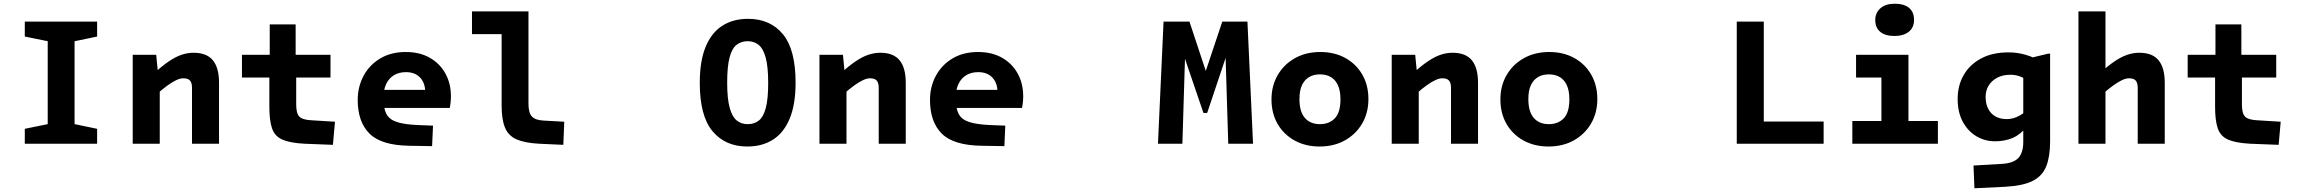

<svg xmlns="http://www.w3.org/2000/svg" viewBox="-20 -771 12320 1030"><path d="M236 -655H380V0H236ZM113 -575V-655H501V-575L309 -535ZM113 -80 309 -120 501 -80V0H113Z M818 -477 832 -333H837V0H692V-477ZM821 -266 801 -374Q848 -416 884.5 -441Q921 -466 953.5 -477Q986 -488 1018 -488Q1089 -488 1122 -447.5Q1155 -407 1155 -327V0H1010V-300Q1010 -326 999.5 -338.5Q989 -351 963 -351Q947 -351 926.5 -341.5Q906 -332 880 -313.5Q854 -295 821 -266Z M1425 -198V-355H1278V-477H1427V-640H1566V-477H1753V-355H1569V-213Q1569 -181 1575.5 -162.5Q1582 -144 1599.5 -136Q1617 -128 1648 -126L1777 -118L1766 6L1613 0Q1536 -4 1495 -22Q1454 -40 1439.5 -82Q1425 -124 1425 -198Z M2225 -100 2303 -97 2298 13 2177 11Q2026 9 1962.5 -54Q1899 -117 1899 -235Q1899 -305 1930 -363.5Q1961 -422 2019 -457Q2077 -492 2157 -492Q2231 -492 2285 -461.5Q2339 -431 2369 -377.5Q2399 -324 2399 -254Q2399 -235 2397 -219Q2395 -203 2393 -192H1995V-289H2336L2261 -278Q2261 -326 2233.5 -355Q2206 -384 2158 -384Q2121 -384 2094 -368Q2067 -352 2052 -321Q2037 -290 2037 -245Q2037 -191 2052.5 -160.5Q2068 -130 2109 -116.5Q2150 -103 2225 -100Z M2512 -710H2738V-588H2512ZM2671 -204V-710H2815V-214Q2815 -166 2833.5 -146Q2852 -126 2898 -124L3007 -118L3002 6L2871 0Q2796 -4 2752 -23Q2708 -42 2689.5 -85.5Q2671 -129 2671 -204Z M4248 -328Q4248 -211 4216.5 -135Q4185 -59 4127 -22Q4069 15 3989 15Q3871 15 3802.5 -67Q3734 -149 3734 -326Q3734 -444 3765.5 -520Q3797 -596 3855 -633Q3913 -670 3993 -670Q4112 -670 4180 -587.5Q4248 -505 4248 -328ZM3881 -328Q3881 -241 3894.5 -192.5Q3908 -144 3932.5 -124.5Q3957 -105 3991 -105Q4026 -105 4050.5 -124Q4075 -143 4088 -191Q4101 -239 4101 -326Q4101 -414 4087.5 -462.5Q4074 -511 4049.5 -530.5Q4025 -550 3991 -550Q3957 -550 3932 -531Q3907 -512 3894 -463.5Q3881 -415 3881 -328Z M4502 -477 4516 -333H4521V0H4376V-477ZM4505 -266 4485 -374Q4532 -416 4568.5 -441Q4605 -466 4637.5 -477Q4670 -488 4702 -488Q4773 -488 4806 -447.5Q4839 -407 4839 -327V0H4694V-300Q4694 -326 4683.5 -338.5Q4673 -351 4647 -351Q4631 -351 4610.5 -341.5Q4590 -332 4564 -313.5Q4538 -295 4505 -266Z M5295 -100 5373 -97 5368 13 5247 11Q5096 9 5032.5 -54Q4969 -117 4969 -235Q4969 -305 5000 -363.5Q5031 -422 5089 -457Q5147 -492 5227 -492Q5301 -492 5355 -461.5Q5409 -431 5439 -377.5Q5469 -324 5469 -254Q5469 -235 5467 -219Q5465 -203 5463 -192H5065V-289H5406L5331 -278Q5331 -326 5303.5 -355Q5276 -384 5228 -384Q5191 -384 5164 -368Q5137 -352 5122 -321Q5107 -290 5107 -245Q5107 -191 5122.5 -160.5Q5138 -130 5179 -116.5Q5220 -103 5295 -100Z M6672 -655 6702 0H6569L6549 -655ZM6343 -655 6323 0H6192L6222 -655ZM6620 -655 6456 -165H6436L6269 -655H6361L6454 -374H6443L6537 -655Z M7059 15Q6984 15 6925.5 -17Q6867 -49 6834 -106Q6801 -163 6801 -238Q6801 -311 6834.5 -368.5Q6868 -426 6927 -459Q6986 -492 7063 -492Q7139 -492 7197 -460Q7255 -428 7288 -371Q7321 -314 7321 -239Q7321 -166 7287.5 -108.5Q7254 -51 7195 -18Q7136 15 7059 15ZM7061 -105Q7111 -105 7141 -136.5Q7171 -168 7171 -238Q7171 -283 7158 -312.5Q7145 -342 7120.5 -357Q7096 -372 7061 -372Q7028 -372 7003.5 -358Q6979 -344 6965 -315Q6951 -286 6951 -239Q6951 -172 6980 -138.5Q7009 -105 7061 -105Z M7572 -477 7586 -333H7591V0H7446V-477ZM7575 -266 7555 -374Q7602 -416 7638.5 -441Q7675 -466 7707.5 -477Q7740 -488 7772 -488Q7843 -488 7876 -447.5Q7909 -407 7909 -327V0H7764V-300Q7764 -326 7753.5 -338.5Q7743 -351 7717 -351Q7701 -351 7680.5 -341.5Q7660 -332 7634 -313.5Q7608 -295 7575 -266Z M8287 15Q8212 15 8153.5 -17Q8095 -49 8062 -106Q8029 -163 8029 -238Q8029 -311 8062.5 -368.5Q8096 -426 8155 -459Q8214 -492 8291 -492Q8367 -492 8425 -460Q8483 -428 8516 -371Q8549 -314 8549 -239Q8549 -166 8515.5 -108.5Q8482 -51 8423 -18Q8364 15 8287 15ZM8289 -105Q8339 -105 8369 -136.5Q8399 -168 8399 -238Q8399 -283 8386 -312.5Q8373 -342 8348.5 -357Q8324 -372 8289 -372Q8256 -372 8231.5 -358Q8207 -344 8193 -315Q8179 -286 8179 -239Q8179 -172 8208 -138.5Q8237 -105 8289 -105Z M9297 -655H9442V0H9297ZM9341 0V-119H9763V0Z M10073 -477H10218V0H10073ZM9937 -477H10150V-355H9937ZM9917 -122H10376V0H9917ZM10143 -578Q10094 -578 10067 -600Q10040 -622 10040 -664Q10040 -702 10067.5 -726.5Q10095 -751 10144 -751Q10194 -751 10221 -729Q10248 -707 10248 -664Q10248 -622.7 10219.5 -600.3Q10191 -578 10143 -578Z M10834 -10V-451L10967 -483H10978V-13Q10978 68 10957.5 120.5Q10937 173 10884.5 199.5Q10832 226 10736 231L10572 239L10567 117L10721 108Q10783 104 10808.5 75.5Q10834 47 10834 -10ZM10482 -241Q10482 -311 10513.5 -367Q10545 -423 10606 -456.5Q10667 -490 10755 -490Q10802 -490 10847 -477Q10892 -464 10932 -438L10869 -331Q10838 -354 10813.5 -362Q10789 -370 10766 -370Q10723 -370 10693 -353.5Q10663 -337 10647.5 -310.5Q10632 -284 10632 -252Q10632 -214 10646 -187Q10660 -160 10685.5 -146Q10711 -132 10745 -132Q10762 -132 10779 -136.5Q10796 -141 10813.5 -150.5Q10831 -160 10851 -176L10856 -94Q10819 -49 10777 -31Q10735 -13 10682 -13Q10629 -13 10583.5 -39.5Q10538 -66 10510 -117Q10482 -168 10482 -241Z M11275 -710V0H11130V-710ZM11259 -266 11239 -374Q11286 -416 11322.5 -441Q11359 -466 11391.5 -477Q11424 -488 11456 -488Q11527 -488 11560 -447.5Q11593 -407 11593 -327V0H11448V-300Q11448 -326 11437.5 -338.5Q11427 -351 11401 -351Q11385 -351 11364.5 -341.5Q11344 -332 11318 -313.5Q11292 -295 11259 -266Z M11863 -198V-355H11716V-477H11865V-640H12004V-477H12191V-355H12007V-213Q12007 -181 12013.5 -162.5Q12020 -144 12037.5 -136Q12055 -128 12086 -126L12215 -118L12204 6L12051 0Q11974 -4 11933 -22Q11892 -40 11877.5 -82Q11863 -124 11863 -198Z"/></svg>

Font: Intel One Mono Light
Style: Regular
Weight: 300
Monospace: yes
Designer: Fred Shallcrass
Foundry: Frere-Jones Type LLC
Version: Version 1.004